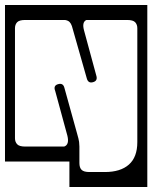

<svg xmlns="http://www.w3.org/2000/svg" viewBox="-40 -626 610 769"><path d="M-20 -606H550V123H238V21H-20ZM268.5 -92Q275.5 -68 276.8 -57.5Q278 -47 278 -39V27Q278 45.5 286.8 54.2Q295.5 63 318 63H380Q442.5 63 476.2 33.2Q510 3.5 510 -57V-513Q510 -527.5 501.5 -536.8Q493 -546 469 -546H306Q287.5 -537.5 296.5 -504.5L345.5 -324Q352.5 -302.5 333 -297Q313 -291 307.5 -312.5L248 -521.5Q244.5 -532 238.5 -538Q232.5 -544 220.5 -546H61Q37 -546 28.5 -536.8Q20 -527.5 20 -513V-72Q20 -58 28.5 -48.5Q37 -39 61 -39H217Q238.5 -46.5 230 -82L181 -262Q172.5 -283.5 193 -289Q213 -294.5 218 -274Z"/></svg>

Font: Honk Rounded
Style: Regular
Weight: 400
Designer: Noopur Datye & Yesha Goshar
Foundry: Ek Type
Version: Version 1.000